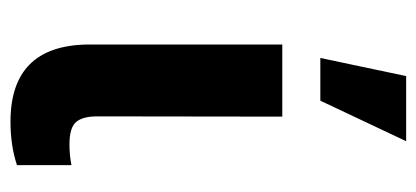

<svg xmlns="http://www.w3.org/2000/svg" viewBox="-240 -571 817 377"><g transform="rotate(90 168.5 -382.5)"><path d="M209 -528.3 208.5 -165Q208.5 -135.7 220 -123Q231.4 -110.4 263.2 -110.4Q284.7 -110.4 304.2 -114.3V-7.3Q266.1 5.4 218.8 5.4Q69.8 5.4 67.4 -145.5V-528.3ZM129.4 -771.5H257.3L177.7 -603H93.8Z"/></g></svg>

Font: MAUL Bold
Style: Bold
Weight: 700
Designer: MAUL
Version: Version 1.0; 2020; ttfautohint (v1.8.3)